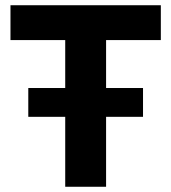

<svg xmlns="http://www.w3.org/2000/svg" viewBox="-20 -713 654 733"><path d="M229 0V-267H88V-377H229V-560H20V-693H594V-560H385V-377H526V-267H385V0Z"/></svg>

Font: Ubuntu Sans ExtraBold
Style: Regular
Weight: 800
Designer: Dalton Maag Ltd
Foundry: Dalton Maag Ltd
Version: Version 1.006; ttfautohint (v1.8.4.7-5d5b)